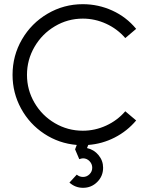

<svg xmlns="http://www.w3.org/2000/svg" viewBox="-20 -688 711 918"><path d="M579 -156 631 -112Q588 -61 528.5 -30.5Q469 0 402 5L396 20Q429 27 451 53.5Q473 80 473 114Q473 154 445 182Q417 210 377 210Q340 210 312 185L347 147Q360 158 377 158Q395 158 408 145Q421 132 421 114Q421 96 408 82.5Q395 69 377 69Q371 69 359 73L339 26L347 5Q262 -2 191.5 -48.5Q121 -95 80.5 -169.5Q40 -244 40 -330Q40 -422 85 -499.5Q130 -577 207.5 -622.5Q285 -668 376 -668Q450 -668 517 -637.5Q584 -607 631 -550L579 -506Q541 -550 487.5 -574.5Q434 -599 376 -599Q304 -599 242.5 -562.5Q181 -526 145 -464Q109 -402 109 -330Q109 -258 145 -196.5Q181 -135 242.5 -99Q304 -63 376 -63Q434 -63 487.5 -87.5Q541 -112 579 -156Z"/></svg>

Font: Sulphur Point
Style: Regular
Weight: 400
Designer: Noponies / Dale Sattler
Foundry: Noponies
Version: Version 1.000; ttfautohint (v1.8)